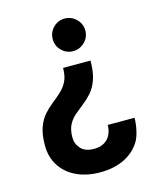

<svg xmlns="http://www.w3.org/2000/svg" viewBox="-111 -597 743 893"><g transform="rotate(-15 261.0 -150.0)"><path d="M261 217Q198 217 149 194.5Q100 172 72 129.5Q44 87 44 30Q44 -23 56.5 -57Q69 -91 89 -113.5Q109 -136 131.5 -153.5Q154 -171 174 -189.5Q194 -208 206.5 -233Q219 -258 219 -297H351Q351 -242 338.5 -206.5Q326 -171 306 -148.5Q286 -126 264 -109Q242 -92 222 -75Q202 -58 189.5 -34Q177 -10 177 27Q177 58 198 81Q219 104 262 104Q292 104 312 91.5Q332 79 341.5 58Q351 37 351 13H480Q480 40 473.5 70.5Q467 101 456 121Q429 167 379 192Q329 217 261 217ZM285 -360Q253 -360 230 -383Q207 -406 207 -438Q207 -471 230 -494Q253 -517 285 -517Q317 -517 340.5 -494Q364 -471 364 -438Q364 -406 340.5 -383Q317 -360 285 -360Z"/></g></svg>

Font: Inclusive Sans SemiBold
Style: Regular
Weight: 600
Designer: Olivia King
Foundry: Olivia King
Version: Version 2.004